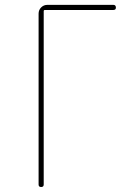

<svg xmlns="http://www.w3.org/2000/svg" viewBox="-20 -750 540 770"><path d="M134.8 -9.8V-695.3Q134.8 -710 145 -720.2Q155.3 -730.5 169.9 -730.5H434.6Q444.3 -730.5 444.8 -720.2Q445.3 -710 434.6 -710H160.2Q155.3 -710 155.3 -705.1V-9.8Q155.3 0 145 0Q134.8 0 134.8 -9.8Z"/></svg>

Font: Rounded Mgen+ 1m thin
Style: Regular
Weight: 100
Designer: [Source Han Sans]
Ryoko NISHIZUKA  (kana & ideographs); Paul D. Hunt (Latin, Greek & Cyrillic); Wenlong ZHANG  (bopomofo
Version: Version 1.059.20150602